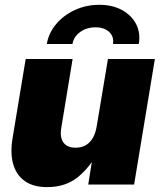

<svg xmlns="http://www.w3.org/2000/svg" viewBox="-20 -768 665 799"><path d="M176.3 10.7Q118.7 10.7 83.3 -14.4Q47.9 -39.6 34.9 -85.2Q22 -130.9 32.2 -192.4L86.9 -522.5H282.2L234.9 -235.4Q228.5 -196.3 244.1 -174.8Q259.8 -153.3 294.4 -153.3Q317.9 -153.3 335.7 -163.1Q353.5 -172.9 365.5 -192.6Q377.4 -212.4 382.3 -241.7L429.2 -522.5H624.5L538.1 0H347.2L369.6 -141.6H390.6Q357.4 -75.2 305.7 -32.2Q253.9 10.7 176.3 10.7ZM393.1 -748Q447.8 -748 487.5 -726.3Q527.3 -704.6 546.4 -667.7Q565.4 -630.9 557.6 -585H450.2Q455.1 -615.2 434.6 -634.8Q414.1 -654.3 377.4 -654.3Q340.3 -654.3 313.5 -634.8Q286.6 -615.2 281.7 -585H174.8Q182.6 -630.9 213.6 -667.7Q244.6 -704.6 291.5 -726.3Q338.4 -748 393.1 -748Z"/></svg>

Font: Inter 28pt Black
Style: Italic
Weight: 900
Italic angle: -9.3988°
Designer: Rasmus Andersson
Foundry: rsms
Version: Version 4.001;git-66647c0bb